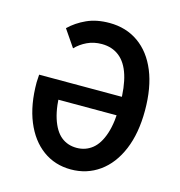

<svg xmlns="http://www.w3.org/2000/svg" viewBox="-102 -757 804 859"><g transform="rotate(15 300.0 -327.0)"><path d="M302 12Q228 12 172 -29Q116 -70 85 -145.5Q54 -221 54 -325Q54 -334 55 -343Q56 -352 56 -361H468V-275H146L166 -328Q166 -243 183 -190Q200 -137 230 -112.5Q260 -88 302 -88Q343 -88 374 -112.5Q405 -137 422.5 -190Q440 -243 440 -328Q440 -407 423.5 -460Q407 -513 373.5 -539.5Q340 -566 292 -566Q255 -566 224.5 -551.5Q194 -537 172 -514L118 -593Q151 -625 196 -645.5Q241 -666 301 -666Q378 -666 435.5 -625.5Q493 -585 524 -509.5Q555 -434 555 -328Q555 -223 523 -146.5Q491 -70 433.5 -29Q376 12 302 12Z"/></g></svg>

Font: Source Code Pro SemiBold
Style: Regular
Weight: 600
Monospace: yes
Designer: Paul D. Hunt, Teo Tuominen
Foundry: Adobe Systems Incorporated
Version: Version 1.018;hotconv 1.0.116;makeotfexe 2.5.65601